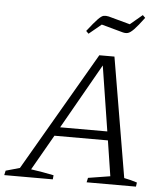

<svg xmlns="http://www.w3.org/2000/svg" viewBox="-91 -921 850 973"><g transform="rotate(5 334.0 -434.5)"><path d="M574 -38Q591 -35 608 -30.5Q625 -26 640 -21L637 0H386L391 -23L503 -41L475 -221H203L100 -41Q129 -37 158 -32Q187 -27 216 -21L214 0H-33L-28 -23L43 -43L394 -647H471ZM228 -266H468L416 -597ZM330 -751 317 -764Q352 -809 370 -827.5Q388 -846 399 -848Q410 -850 424 -847L534 -817L596 -869L609 -856Q577 -813 559 -794.5Q541 -776 529 -772.5Q517 -769 502 -773L393 -803Z"/></g></svg>

Font: Piazzolla SC Light
Style: Italic
Weight: 300
Italic angle: -11.3°
Designer: Juan Pablo del Peral
Foundry: Huerta Tipografica
Version: Version 1.330